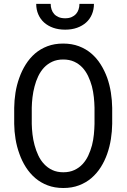

<svg xmlns="http://www.w3.org/2000/svg" viewBox="-20 -941 640 971"><path d="M547.4 -314.5V-395.5Q546.9 -433.6 540.8 -472.7Q534.7 -511.7 522 -547.9Q508.8 -584 489 -615.5Q469.2 -647 441.9 -670.4Q414.6 -693.8 378.9 -707.3Q343.3 -720.7 299.3 -720.7Q255.4 -720.7 220 -707.3Q184.6 -693.8 157.2 -670.4Q129.9 -646.5 110.1 -615Q90.3 -583.5 77.6 -547.4Q64.5 -511.2 58.3 -472.4Q52.2 -433.6 51.8 -395.5V-314.5Q52.2 -276.4 58.6 -237.8Q64.9 -199.2 78.1 -163.1Q90.8 -127 110.8 -95.5Q130.9 -64 158.2 -40.5Q185.5 -17.1 220.9 -3.7Q256.3 9.8 300.3 9.8Q344.2 9.8 379.6 -3.7Q415 -17.1 442.4 -40.5Q469.7 -64 489.5 -95.2Q509.3 -126.5 522 -162.6Q534.7 -198.7 540.8 -237.5Q546.9 -276.4 547.4 -314.5ZM458 -396.5V-314.5Q457.5 -289.1 454.8 -261.2Q452.1 -233.4 445.3 -206.5Q438 -179.2 426.5 -154.5Q415 -129.9 397.9 -111.3Q380.4 -92.3 356.2 -81.1Q332 -69.8 300.3 -69.8Q268.6 -69.8 244.6 -81.1Q220.7 -92.3 203.1 -111.3Q185.5 -129.9 173.8 -154.8Q162.1 -179.7 154.8 -207Q147.5 -233.9 144.3 -261.7Q141.1 -289.6 140.6 -314.5V-396.5Q141.1 -421.4 144.3 -449Q147.5 -476.6 154.8 -503.9Q161.6 -530.8 173.3 -555.4Q185.1 -580.1 202.6 -599.1Q220.2 -617.7 244.1 -628.9Q268.1 -640.1 299.3 -640.1Q331.1 -640.1 355 -629.2Q378.9 -618.2 396.5 -599.6Q414.1 -580.6 425.8 -555.9Q437.5 -531.2 444.8 -504.4Q451.7 -477.1 454.6 -449.5Q457.5 -421.9 458 -396.5ZM455.1 -921.4H381.8Q381.8 -906.7 377.4 -893.3Q373 -879.9 364.3 -870.1Q355.5 -860.4 342 -854.5Q328.6 -848.6 309.6 -848.6Q290 -848.6 276.4 -854.5Q262.7 -860.4 253.9 -870.1Q245.1 -879.9 240.7 -893.3Q236.3 -906.7 236.3 -921.4H163.1Q163.1 -892.6 173.6 -868.4Q184.1 -844.2 203.1 -827.1Q222.2 -810.1 249 -800.5Q275.9 -791 309.6 -791Q342.8 -791 369.6 -800.5Q396.5 -810.1 415.5 -827.1Q434.6 -844.2 444.8 -868.4Q455.1 -892.6 455.1 -921.4Z"/></svg>

Font: RobotoMono Nerd Font
Style: Regular
Weight: 400
Monospace: yes
Designer: Google
Version: Version 3.000;Nerd Fonts 3.2.1